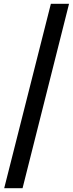

<svg xmlns="http://www.w3.org/2000/svg" viewBox="-20 -853 383 1004"><path d="M246 -833H341L98 131H2Z"/></svg>

Font: Enriqueta
Style: Bold
Weight: 700
Designer: Viviana Monsalve, Gustavo Ibarra
Foundry: 72Puntos
Version: Version 2.000